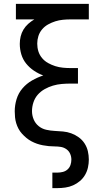

<svg xmlns="http://www.w3.org/2000/svg" viewBox="-20 -755 540 990"><path d="M250 215V135H276Q290 135 304 131.5Q318 128 328.5 118.5Q339 109 343.5 95.5Q348 82 348 68Q348 52 341.5 37.5Q335 23 322 14Q309 5 293.5 2.5Q278 0 262.5 0Q247 0 231.5 -1.5Q216 -3 200.5 -6Q185 -9 170.5 -14Q156 -19 142 -26.5Q128 -34 116 -44Q104 -54 93.5 -65.5Q83 -77 75.5 -91Q68 -105 63.5 -120Q59 -135 57.5 -150.5Q56 -166 56 -181Q56 -213 65.5 -244Q75 -275 96 -299.5Q117 -324 145 -340Q173 -356 203 -366Q178 -375 155 -390.5Q132 -406 115 -427Q98 -448 90 -474.5Q82 -501 82 -529Q82 -548 86.5 -567Q91 -586 101 -602.5Q111 -619 125.5 -632Q140 -645 157 -655H62V-735H438V-655H344Q324 -655 304 -653Q284 -651 265 -645Q246 -639 228 -629Q210 -619 197 -603.5Q184 -588 178 -569Q172 -550 172 -530Q172 -509 178 -490Q184 -471 197 -455.5Q210 -440 228 -430Q246 -420 265 -414Q284 -408 304 -406Q324 -404 344 -404H382V-324H344Q321 -324 298 -322Q275 -320 253 -313.5Q231 -307 210.5 -295.5Q190 -284 175 -267Q160 -250 152.5 -227.5Q145 -205 145 -182Q145 -160 153.5 -139.5Q162 -119 179 -105Q196 -91 218 -86Q240 -81 261.5 -80Q283 -79 305 -77Q327 -75 347.5 -67.5Q368 -60 386 -47Q404 -34 416 -15.5Q428 3 433 24.5Q438 46 438 68Q438 88 433.5 108.5Q429 129 418.5 147Q408 165 392 178.5Q376 192 357 200.5Q338 209 317 212Q296 215 276 215Z"/></svg>

Font: Iosevka SS18 Medium
Style: Regular
Weight: 500
Monospace: yes
Designer: Belleve Invis
Foundry: Belleve Invis
Version: Version 25.1.1; ttfautohint (v1.8.4)